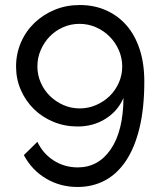

<svg xmlns="http://www.w3.org/2000/svg" viewBox="-20 -735 646 765"><path d="M44 -470Q44 -521 63.5 -566Q83 -611 117.5 -644Q152 -677 198 -696Q244 -715 298 -715Q355 -715 402.5 -694Q450 -673 484 -634Q518 -595 536.5 -538.5Q555 -482 555 -410Q555 -305 536 -226Q517 -147 482 -94.5Q447 -42 398 -16Q349 10 289 10Q220 10 163.5 -23.5Q107 -57 75 -117L129 -170Q151 -123 194 -95.5Q237 -68 290 -68Q372 -68 421.5 -140.5Q471 -213 472 -345Q450 -293 401 -262Q352 -231 289 -231Q238 -231 193 -249.5Q148 -268 115 -300.5Q82 -333 63 -376.5Q44 -420 44 -470ZM297 -640Q262 -640 231.5 -626.5Q201 -613 178.5 -590Q156 -567 142.5 -536Q129 -505 129 -471Q129 -436 142.5 -405.5Q156 -375 179 -352.5Q202 -330 232.5 -316.5Q263 -303 298 -303Q332 -303 363 -316.5Q394 -330 417 -352.5Q440 -375 453.5 -405.5Q467 -436 467 -470Q467 -504 453.5 -535Q440 -566 416.5 -589.5Q393 -613 362 -626.5Q331 -640 297 -640Z"/></svg>

Font: PTCRaleway Medium
Style: Regular
Weight: 500
Designer: Matt McInerney, Pablo Impallari, Rodrigo Fuenzalida
Foundry: Matt McInerney, Pablo Impallari, Rodrigo Fuenzalida
Version: Version 3.000g; ttfautohint (v1.5) -l 8 -r 28 -G 28 -x 14 -D